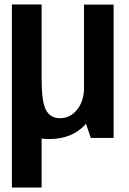

<svg xmlns="http://www.w3.org/2000/svg" viewBox="-20 -615 574 856"><path d="M33 221H165.5V-137.5L33 -595ZM385 0H486.5V-594.5H354.5V-88ZM165.5 -595H33V-257.5Q33 -140.5 65.2 -67.8Q97.5 5 198.5 5Q301.5 5 360.8 -60.2Q420 -125.5 420 -200.5L355 -227Q355 -165 324 -126.5Q293 -88 248 -88Q204.5 -88 185 -124.5Q165.5 -161 165.5 -262.5Z"/></svg>

Font: Anybody SemiCondensed SemiBold
Style: Regular
Weight: 600
Width: 4
Version: Version 1.113;gftools[0.9.25]